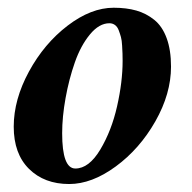

<svg xmlns="http://www.w3.org/2000/svg" viewBox="-20 -458 484 484"><path d="M255.9 -399.4Q230 -399.4 206.8 -371.3Q183.6 -343.3 168.7 -300.8Q153.8 -258.3 145.3 -210.9Q136.7 -163.6 136.7 -122.1Q136.7 -33.2 169.9 -33.2Q204.1 -33.2 232.7 -80.8Q261.2 -128.4 275.1 -189.9Q289.1 -251.5 289.1 -304.7Q289.1 -316.4 288.8 -323.2Q288.6 -330.1 287.8 -343.3Q287.1 -356.4 284.9 -364.5Q282.7 -372.6 279.3 -381.6Q275.9 -390.6 269.8 -395Q263.7 -399.4 255.9 -399.4ZM266.6 -438.5Q298.8 -438.5 323.7 -431.4Q348.6 -424.3 368.9 -408Q389.2 -391.6 400.1 -361.8Q411.1 -332 411.1 -290Q411.1 -221.7 371.6 -152.1Q332 -82.5 271.7 -38.3Q211.4 5.9 154.3 5.9Q91.8 5.9 53.2 -32.2Q14.6 -70.3 14.6 -138.7Q14.6 -207 53 -277.6Q91.3 -348.1 150.4 -393.3Q209.5 -438.5 266.6 -438.5Z"/></svg>

Font: Amiri
Style: Bold Slanted
Weight: 700
Italic angle: 9°
Designer: Khaled Hosny
Version: Version 000.107